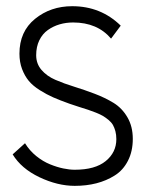

<svg xmlns="http://www.w3.org/2000/svg" viewBox="-20 -587 472 622"><path d="M371.1 -503.9 339.8 -461.9Q295.4 -514.2 216.8 -514.2Q193.8 -514.2 173.1 -508.1Q152.3 -502 135 -489.7Q117.7 -477.5 107.4 -456.5Q97.2 -435.5 97.2 -408.2Q97.2 -380.4 114.5 -360.4Q131.8 -340.3 159.4 -328.4Q187 -316.4 220.2 -306.2Q253.4 -295.9 286.9 -283.2Q320.3 -270.5 347.9 -253.7Q375.5 -236.8 392.8 -207Q410.2 -177.2 410.2 -137.2Q410.2 -96.7 394.5 -66.2Q378.9 -35.6 351.8 -18.6Q324.7 -1.5 292.2 6.8Q259.8 15.1 222.2 15.1Q166.5 15.1 107.7 -12.9Q48.8 -41 21 -86.9L61 -123Q75.7 -99.1 97.4 -81.5Q119.1 -64 142.1 -54.7Q165 -45.4 185.1 -41.3Q205.1 -37.1 222.2 -37.1Q288.1 -37.1 322.5 -65.2Q356.9 -93.3 356.9 -136.2Q356.9 -150.4 353.8 -162.1Q350.6 -173.8 345.7 -182.4Q340.8 -190.9 331.3 -198.7Q321.8 -206.5 313.5 -211.4Q305.2 -216.3 290.5 -222.2Q275.9 -228 265.4 -231.4Q254.9 -234.9 236.1 -240.7Q217.3 -246.6 205.1 -251Q173.8 -262.2 152.6 -271.5Q131.3 -280.8 108.9 -294.9Q86.4 -309.1 73.2 -325Q60.1 -340.8 51.5 -363.3Q43 -385.7 43 -413.1Q43 -484.9 93.5 -525.9Q144 -566.9 213.9 -566.9Q306.6 -566.9 371.1 -503.9Z"/></svg>

Font: Stilu Light
Style: Regular
Weight: 300
Designer: Genilson Lima Santos
Foundry: Genilson Lima Santos
Version: Version 1.200;PS 001.200;hotconv 1.0.88;makeotf.lib2.5.64775